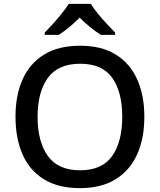

<svg xmlns="http://www.w3.org/2000/svg" viewBox="-20 -961 825 991"><path d="M725 -358Q725 -247 688 -164.5Q651 -82 577 -36Q503 10 393 10Q280 10 206 -36Q132 -82 96 -165Q60 -248 60 -359Q60 -469 96.5 -551Q133 -633 207 -679Q281 -725 394 -725Q504 -725 577.5 -679.5Q651 -634 688 -551.5Q725 -469 725 -358ZM174 -358Q174 -230 227 -156Q280 -82 393 -82Q507 -82 559 -156Q611 -230 611 -358Q611 -486 559.5 -559Q508 -632 394 -632Q280 -632 227 -559Q174 -486 174 -358ZM449 -941Q462 -919 484.5 -891.5Q507 -864 531.5 -837.5Q556 -811 574 -793V-781H501Q475 -797 446.5 -820Q418 -843 391 -870Q337 -815 283 -781H211V-793Q230 -812 253.5 -838Q277 -864 299 -891.5Q321 -919 335 -941Z"/></svg>

Font: Noto Sans Ethiopic Medium
Style: Regular
Weight: 500
Designer: Monotype Design Team
Foundry: Monotype Imaging Inc.
Version: Version 2.102; ttfautohint (v1.8.4.7-5d5b)